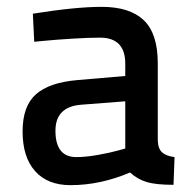

<svg xmlns="http://www.w3.org/2000/svg" viewBox="-20 -530 564 561"><path d="M441 -345V-119Q442 -95 454 -84.5Q466 -74 490 -71L487 10Q436 10 409 2Q382 -6 360 -26Q273 11 186 11Q119 11 82.5 -30Q46 -71 46 -146Q46 -220 85 -254.5Q124 -289 206 -296L346 -308V-344Q346 -420 272 -420Q239 -420 191 -417Q143 -414 112 -411L80 -408L76 -490Q201 -510 277 -510Q359 -510 400 -471Q441 -432 441 -345ZM346 -234 217 -224Q142 -218 142 -148Q142 -71 203 -71Q231 -71 267 -77.5Q303 -84 324 -90L346 -96Z"/></svg>

Font: TitilliumText22L Lt
Style: Medium
Weight: 500
Designer: Campivisivi
Foundry: Campivisivi
Version: 1.000